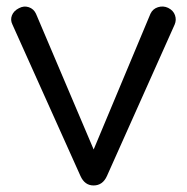

<svg xmlns="http://www.w3.org/2000/svg" viewBox="-20 -567 571 587"><path d="M266 0Q239 0 226 -29L18 -492Q11 -506 16.5 -520Q22 -534 38 -542Q53 -550 68 -545Q83 -540 90 -525L288 -59H245L440 -525Q447 -540 463 -545Q479 -550 494 -543Q510 -535 515 -520.5Q520 -506 514 -492L307 -29Q294 0 266 0Z"/></svg>

Font: Comfortaa Medium
Style: Regular
Weight: 500
Designer: Johan Aakerlund
Foundry: Johan Aakerlund
Version: Version 3.104; ttfautohint (v1.8.1.43-b0c9)